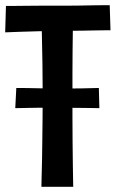

<svg xmlns="http://www.w3.org/2000/svg" viewBox="-24 -724 447 742"><path d="M136 -2Q136 -19 137 -46Q138 -73 138.5 -107.5Q139 -142 139.5 -182.5Q140 -223 140.5 -268Q141 -313 141 -359Q141 -419 140 -477.5Q139 -536 138 -584Q137 -632 136 -660.5Q135 -689 135 -689L258 -686Q258 -686 258 -664.5Q258 -643 257.5 -607.5Q257 -572 256.5 -528.5Q256 -485 256 -440Q256 -395 256 -357Q256 -318 256 -270.5Q256 -223 256.5 -176Q257 -129 257.5 -89.5Q258 -50 258.5 -26Q259 -2 259 -2ZM-4 -599 -1 -701Q-1 -701 19 -701Q39 -701 68.5 -701.5Q98 -702 129 -702Q160 -702 182 -702Q200 -702 227 -702Q254 -702 284 -702.5Q314 -703 340.5 -703.5Q367 -704 383.5 -704Q400 -704 400 -704L403 -607Q403 -607 387.5 -607Q372 -607 347 -606.5Q322 -606 294 -605.5Q266 -605 239.5 -605Q213 -605 195 -605Q177 -605 151.5 -604Q126 -603 99.5 -602.5Q73 -602 49 -601Q25 -600 10.5 -599.5Q-4 -599 -4 -599ZM35 -306 39 -384Q42 -384 56.5 -384Q71 -384 93 -383.5Q115 -383 142 -382.5Q169 -382 199 -382Q219 -382 244.5 -382Q270 -382 293.5 -382.5Q317 -383 335 -383.5Q353 -384 358 -384L360 -306Q353 -306 333.5 -306.5Q314 -307 288.5 -307Q263 -307 237 -307.5Q211 -308 193 -308Q128 -308 85.5 -307Q43 -306 35 -306Z"/></svg>

Font: Truculenta
Style: Bold
Weight: 700
Designer: Ivan Castro, Eva Sanz & Omnibus-Type Team
Foundry: Omnibus-Type
Version: Version 1.002